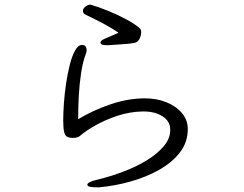

<svg xmlns="http://www.w3.org/2000/svg" viewBox="-20 -767 1040 820"><path d="M435 -574Q409 -574 409 -585Q409 -593 425 -600.5Q441 -608 486 -627Q458 -647 421 -666.5Q384 -686 348 -703Q334 -709 334 -720Q334 -730 344.5 -738.5Q355 -747 364 -747H367Q399 -738 441 -721Q483 -704 521 -683.5Q559 -663 578 -645Q583 -640 583 -629Q583 -616 576 -601.5Q569 -587 555 -584Q536 -580 501 -578Q466 -576 443 -574ZM707 -213Q707 -249 674.5 -270Q642 -291 593 -291H590Q534 -290 481.5 -272.5Q429 -255 387.5 -231.5Q346 -208 322 -187Q312 -178 291 -178Q277 -178 267.5 -182.5Q258 -187 254 -203Q250 -219 250 -254Q250 -285 253 -327Q256 -369 262.5 -412Q269 -455 278.5 -492Q288 -529 301 -552Q314 -575 330 -575Q342 -575 346 -568Q350 -561 350 -553Q350 -546 347 -538Q334 -505 326.5 -456Q319 -407 316.5 -358Q314 -309 314 -275V-258Q379 -297 453.5 -322Q528 -347 599 -347Q650 -347 691.5 -330Q733 -313 757.5 -283.5Q782 -254 782 -216Q782 -159 748 -115.5Q714 -72 658.5 -41Q603 -10 536.5 8.5Q470 27 404 33H390Q353 33 353 22Q353 10 397 0Q451 -13 505.5 -33.5Q560 -54 605.5 -81.5Q651 -109 679 -142Q707 -175 707 -212Z"/></svg>

Font: QiushuiShotai Bright
Style: Regular
Weight: 400
Designer: Christian Thalmann (Catharsis Fonts)
Version: Version 1.250;